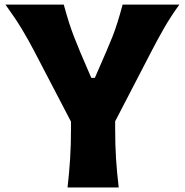

<svg xmlns="http://www.w3.org/2000/svg" viewBox="-20 -821 809 841"><path d="M275.9 0Q283.2 -64.5 287.1 -125Q291 -185.5 291 -260.7V-288.1L130.9 -595.2Q104.5 -646 75.9 -693.4Q47.4 -740.7 3.9 -800.8H259.3Q272 -754.4 282.5 -721.7Q293 -689 304.4 -659.7Q315.9 -630.4 330.6 -594.7L379.9 -480H395.5L444.3 -592.3Q460.4 -629.4 472.2 -659.2Q483.9 -689 494.4 -722.2Q504.9 -755.4 517.1 -800.8H765.6Q728 -749 698.2 -697Q668.5 -645 643.1 -595.7L484.4 -289.6V-260.7Q484.4 -185.5 488.3 -125Q492.2 -64.5 500 0Z"/></svg>

Font: Pinar DS2-Bold
Style: Regular
Weight: 700
Designer: Amin Abedi
Version: Version 2.000